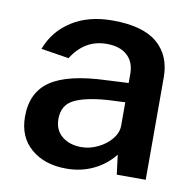

<svg xmlns="http://www.w3.org/2000/svg" viewBox="-67 -608 697 686"><g transform="rotate(10 282.0 -265.0)"><path d="M88 -32C120.7 -4 163.3 10 216 10C252 10 284.8 2.8 314.5 -11.5C344.2 -25.8 369 -45.7 389 -71L398 0H503V-371C503 -424.3 485.5 -465.8 450.5 -495.5C415.5 -525.2 361.3 -540 288 -540C230 -540 180.8 -527.2 140.5 -501.5C100.2 -475.8 71.7 -440.7 55 -396L156 -380C186.7 -429.3 228.7 -454 282 -454C314 -454 338.8 -446 356.5 -430C374.2 -414 383 -391.7 383 -363V-330L304 -326C211.3 -322.7 144 -306.8 102 -278.5C60 -250.2 39 -206.7 39 -148C39 -98.7 55.3 -60 88 -32ZM316 -89.5C296 -79.8 276 -75 256 -75C227.3 -75 203.8 -82.5 185.5 -97.5C167.2 -112.5 158 -133.3 158 -160C158 -193.3 171.3 -216.8 198 -230.5C224.7 -244.2 264.7 -253 318 -257L383 -260V-175C383 -158.3 376.8 -142.3 364.5 -127C352.2 -111.7 336 -99.2 316 -89.5Z"/></g></svg>

Font: Morrison SemiBold
Style: Regular
Weight: 600
Designer: Pablo Impallari, Rodrigo Fuenzalida (Modified by Dan O. Williams)
Version: Version 0.030; ttfautohint (v1.8.1)